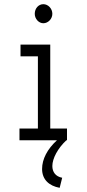

<svg xmlns="http://www.w3.org/2000/svg" viewBox="-20 -670 415 917"><path d="M187 -559C210 -559 230 -580 230 -604C230 -629 210 -650 187 -650C164 -650 146 -630 146 -604C146 -580 165 -559 187 -559ZM73 0H252C206 42 181 90 181 137C181 188 215 218 265 227L277 179C245 173 230 151 230 123C230 87 256 38 297 0H300V-56H220V-457H78V-401H161V-56H73Z"/></svg>

Font: Inconsolata Condensed
Style: Regular
Weight: 400
Width: 3
Monospace: yes
Designer: Raph Levien, Cyreal, Brenton Simpson
Foundry: Raph Levien, Cyreal, Google
Version: Version 3.100